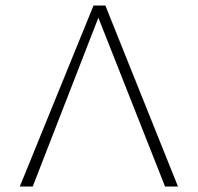

<svg xmlns="http://www.w3.org/2000/svg" viewBox="-20 -678 719 698"><path d="M52 0 320 -658H363L627 0H580L326 -643H349L99 0Z"/></svg>

Font: Ysabeau SC ExtraLight
Style: Regular
Weight: 250
Designer: Christian Thalmann (Catharsis Fonts)
Version: Version 2.001;gftools[0.9.30]; featfreeze: smcp